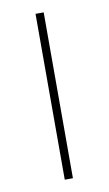

<svg xmlns="http://www.w3.org/2000/svg" viewBox="-67 -658 342 602"><g transform="rotate(-10 103.5 -357.0)"><path d="M116 -93V-621H90V-93Z"/></g></svg>

Font: Noto Sans Kannada UI Thin
Style: Regular
Weight: 100
Designer: Jelle Bosma - Monotype Design Team
Foundry: Monotype Imaging Inc.
Version: Version 2.005